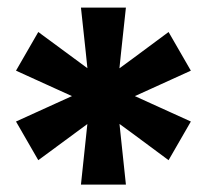

<svg xmlns="http://www.w3.org/2000/svg" viewBox="-20 -768 543 504"><path d="M422.5 -347.5Q375.5 -382.5 328.8 -417Q282 -451.5 234.5 -486Q181.5 -510 128.2 -534.2Q75 -558.5 22 -582.5L80.5 -684Q128 -649 174.8 -614.5Q221.5 -580 268.5 -545.5Q321.5 -521.5 374.8 -497.2Q428 -473 481 -449ZM80.5 -347.5 22 -449Q74.5 -473 128 -497.2Q181.5 -521.5 234.5 -545.5Q282 -580 328.8 -614.5Q375.5 -649 422.5 -684L481 -582.5Q428 -558.5 374.8 -534.2Q321.5 -510 268.5 -486Q221.5 -451.5 174.8 -417Q128 -382.5 80.5 -347.5ZM192.5 -283.5Q198.5 -341.5 204.8 -399.5Q211 -457.5 217 -516Q211 -574 205 -632Q199 -690 192.5 -748H310.5Q304 -690 298 -632Q292 -574 286 -516Q292 -457.5 298.2 -399.5Q304.5 -341.5 310.5 -283.5Z"/></svg>

Font: Commissioner Thin ExtraBold
Style: Regular
Weight: 800
Version: Version 1.000